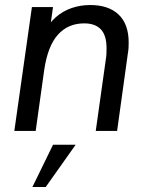

<svg xmlns="http://www.w3.org/2000/svg" viewBox="-20 -521 587 764"><path d="M37 0 107 -493H191L176 -388L155 -390Q174 -428 202 -452.5Q230 -477 265 -489Q300 -501 339 -501Q412 -501 452 -463Q492 -425 492 -352Q492 -341 491.5 -331Q491 -321 489 -310L446 0H361L401 -284Q403 -296 403.5 -306Q404 -316 404 -329Q404 -380 381.5 -404Q359 -428 315 -428Q251 -428 210.5 -383Q170 -338 156 -243L122 0ZM109 223 191 55H281L162 223Z"/></svg>

Font: Hanken Grotesk
Style: Italic
Weight: 400
Italic angle: -8°
Designer: Alfredo Marco Pradil
Foundry: Hanken Design Co.
Version: Version 3.013